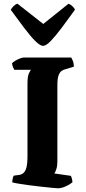

<svg xmlns="http://www.w3.org/2000/svg" viewBox="-20 -1014 463 1034"><path d="M291 0Q284 0 260 -2.5Q236 -5 203 -8.5Q170 -12 137 -16.5Q104 -21 79.5 -25Q55 -29 46 -32Q46 -42 48.5 -52.5Q51 -63 54 -68L83 -72Q99 -74 109 -85Q119 -96 123.5 -116.5Q128 -137 128 -168V-562Q128 -604 136 -619.5Q144 -635 146 -638H57Q54 -643 50 -652.5Q46 -662 45 -674Q51 -680 63.5 -687.5Q76 -695 88.5 -699.5Q101 -704 106 -704H364Q367 -698 372 -687Q377 -676 378 -655L335 -642Q321 -639 311 -631.5Q301 -624 295 -607Q289 -590 289 -556V-145Q289 -121 283.5 -103.5Q278 -86 272 -80L362 -67Q364 -63 367 -52.5Q370 -42 370 -32Q354 -19 332 -9.5Q310 0 291 0ZM212 -767Q196 -767 169.5 -793.5Q143 -820 110 -864Q77 -908 38 -961Q44 -972 53.5 -981.5Q63 -991 74 -994L213 -885L349 -994Q360 -990 370 -980.5Q380 -971 384 -962Q346 -909 312.5 -864.5Q279 -820 253.5 -793.5Q228 -767 212 -767Z"/></svg>

Font: Texturina 12pt ExtraBold
Style: Regular
Weight: 800
Designer: Guillermo Torres Carreño
Foundry: Omnibus-Type
Version: Version 1.002